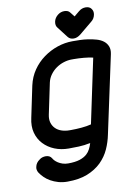

<svg xmlns="http://www.w3.org/2000/svg" viewBox="-96 -781 719 1013"><g transform="rotate(-10 263.0 -274.5)"><path d="M271 -639Q265 -646 263.5 -654.5Q262 -663 264 -673Q268 -692 285 -706Q301 -719 321 -719Q330 -719 338 -716Q346 -713 351 -706L370 -682L399 -706Q415 -719 435 -719Q444 -719 452 -716Q460 -713 465 -706Q476 -692 472 -673Q470 -663 465 -654.5Q460 -646 451 -639L382 -582Q364 -568 346 -568Q326 -568 315 -582ZM356 -106 429 -451Q408 -456 380 -458.5Q352 -461 328 -461H316Q294 -461 272 -454Q250 -447 231.5 -434Q213 -421 199.5 -402.5Q186 -384 181 -362L146 -195Q141 -171 146.5 -152.5Q152 -134 165 -121Q178 -108 197.5 -101.5Q217 -95 239 -95H249Q274 -95 303.5 -97.5Q333 -100 356 -106ZM435 -38Q427 2 410.5 38.5Q394 75 364 105Q333 135 289 152.5Q245 170 182 170Q156 170 133.5 163.5Q111 157 92.5 146.5Q74 136 60.5 122.5Q47 109 38 95Q34 88 32.5 80Q31 72 33 65Q37 43 58 29Q65 23 74 20.5Q83 18 91 18Q113 18 123 34Q126 40 132.5 47Q139 54 149 60.5Q159 67 172.5 71.5Q186 76 202 76Q240 76 264.5 68Q289 60 304 46Q315 36 322.5 21.5Q330 7 335 -10Q303 -3 272.5 -2Q242 -1 219 -1Q178 -1 143.5 -15Q109 -29 85 -54.5Q61 -80 51.5 -115.5Q42 -151 52 -195L87 -362Q97 -407 121.5 -442.5Q146 -478 180.5 -503Q215 -528 255 -541.5Q295 -555 336 -555Q353 -555 375.5 -554.5Q398 -554 420.5 -550.5Q443 -547 464 -541Q485 -535 500 -523.5Q515 -512 522 -494.5Q529 -477 524 -453Z"/></g></svg>

Font: VDS
Style: Italic
Weight: 400
Designer: artmaker
Foundry: artmaker
Version: Version 1.000 2009 initial release